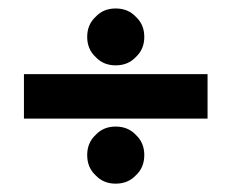

<svg xmlns="http://www.w3.org/2000/svg" viewBox="-20 -506 552 458"><path d="M208 -370.1Q188 -388.7 188 -418Q188 -447.3 208 -465.8Q226.6 -485.8 255.9 -485.8Q285.6 -485.8 304.2 -465.8Q324.2 -447.3 324.2 -418Q324.2 -388.7 304.2 -370.1Q285.6 -350.1 255.9 -350.1Q226.6 -350.1 208 -370.1ZM475.1 -329.1V-223.1H37.1V-329.1ZM208 -87.9Q188 -106.4 188 -136.2Q188 -165.5 208 -184.1Q226.6 -204.1 255.9 -204.1Q285.6 -204.1 304.2 -184.1Q324.2 -165.5 324.2 -136.2Q324.2 -106.4 304.2 -87.9Q285.6 -67.9 255.9 -67.9Q226.6 -67.9 208 -87.9Z"/></svg>

Font: D-DIN-PRO SemiBold
Style: Bold
Weight: 600
Designer: datto
Foundry: CyberFei
Version: Version 1.000;hotconv 1.0.109;makeotfexe 2.5.65596